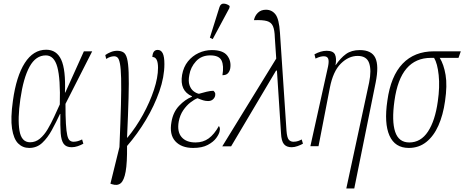

<svg xmlns="http://www.w3.org/2000/svg" viewBox="-20 -826 2624 1085"><path d="M145 10Q108 10 82.5 -15.5Q57 -41 48 -99.5Q39 -158 53 -257Q72 -395 120 -470Q168 -545 241 -545Q300 -545 326 -488.5Q352 -432 347 -303H349L454 -536H501L350 -239Q350 -169 352.5 -126.5Q355 -84 360 -62Q365 -40 374 -32.5Q383 -25 395 -25Q408 -25 420 -28.5Q432 -32 444 -38L451 -14Q437 -6 419.5 0Q402 6 385 6Q354 6 340 -13Q326 -32 323 -73Q320 -114 321 -182H319Q297 -135 273 -91Q249 -47 218.5 -18.5Q188 10 145 10ZM150 -22Q181 -22 205.5 -42.5Q230 -63 249.5 -96Q269 -129 286 -166Q303 -203 318 -236Q322 -381 304 -447Q286 -513 239 -513Q182 -513 147 -449Q112 -385 95 -266Q79 -154 90 -88Q101 -22 150 -22Z M613 215 604 212 655 5Q661 -139 663.5 -233.5Q666 -328 664.5 -383.5Q663 -439 658 -465.5Q653 -492 645 -500Q637 -508 625 -508Q618 -508 607 -505.5Q596 -503 580 -493L575 -515Q589 -525 606.5 -532Q624 -539 642 -539Q663 -539 677 -530.5Q691 -522 698 -495.5Q705 -469 707 -415.5Q709 -362 706.5 -272.5Q704 -183 698 -48H700Q749 -107 788 -178Q827 -249 850 -318.5Q873 -388 873 -443Q873 -504 841 -504Q843 -544 871 -544Q890 -544 899.5 -525Q909 -506 909 -464Q909 -391 880.5 -309.5Q852 -228 804.5 -148.5Q757 -69 698 -1Q699 94 690 144Q681 194 662 209.5Q643 225 613 215Z M1072 10Q1005 10 970.5 -28Q936 -66 949 -137Q958 -192 992 -228Q1026 -264 1064 -279L1065 -282Q994 -313 1009 -403Q1017 -448 1042 -479Q1067 -510 1102.5 -526.5Q1138 -543 1177 -543Q1240 -543 1264 -512Q1288 -481 1281 -439Q1278 -423 1268 -412Q1258 -401 1237 -401Q1246 -455 1232 -484Q1218 -513 1168 -513Q1118 -513 1087.5 -479.5Q1057 -446 1050 -403Q1043 -367 1051 -344.5Q1059 -322 1074 -310.5Q1089 -299 1104 -296Q1124 -302 1147 -307.5Q1170 -313 1186 -313Q1190 -310 1194 -303.5Q1198 -297 1196 -286Q1194 -274 1183.5 -264.5Q1173 -255 1156 -255Q1142 -255 1128.5 -259Q1115 -263 1096 -271Q1078 -264 1056 -247Q1034 -230 1015.5 -203Q997 -176 990 -139Q980 -82 1006 -51.5Q1032 -21 1085 -21Q1128 -21 1159.5 -44Q1191 -67 1217 -114Q1220 -110 1222 -103.5Q1224 -97 1221 -84Q1218 -68 1202 -46Q1186 -24 1154 -7Q1122 10 1072 10ZM1182 -605 1166 -613 1220 -785Q1227 -807 1245.5 -805.5Q1264 -804 1278 -792L1276 -780Z M1236 1 1541 -495 1533 -614Q1532 -656 1522.5 -678Q1513 -700 1488.5 -707Q1464 -714 1415 -712Q1420 -737 1437.5 -754Q1455 -771 1483 -771Q1516 -771 1536.5 -745Q1557 -719 1562 -642L1599 -87Q1602 -48 1612 -36.5Q1622 -25 1638 -25Q1653 -25 1664.5 -29Q1676 -33 1685 -38L1692 -14Q1680 -7 1662 -0.5Q1644 6 1628 6Q1599 6 1584.5 -11.5Q1570 -29 1568 -73L1545 -427H1540L1286 1Z M1937 239 2066 -360Q2080 -429 2066 -469.5Q2052 -510 2001 -510Q1950 -510 1906 -466.5Q1862 -423 1844 -330L1780 0H1734L1834 -451Q1840 -481 1834.5 -494.5Q1829 -508 1810 -508Q1801 -508 1790.5 -505.5Q1780 -503 1763 -495L1757 -519Q1793 -539 1826 -539Q1863 -539 1873 -518Q1883 -497 1876 -458H1877Q1904 -498 1935 -520.5Q1966 -543 2013 -543Q2080 -543 2101 -499Q2122 -455 2103 -360L1982 239Z M2290 10Q2212 10 2181 -59.5Q2150 -129 2169 -257Q2188 -396 2255 -466Q2322 -536 2432 -536H2584L2571 -499H2465Q2488 -462 2498 -402.5Q2508 -343 2495 -255Q2484 -176 2457.5 -116.5Q2431 -57 2389 -23.5Q2347 10 2290 10ZM2293 -21Q2358 -21 2398.5 -82.5Q2439 -144 2454 -253Q2466 -335 2459 -401.5Q2452 -468 2433 -499H2415Q2329 -499 2277.5 -439Q2226 -379 2209 -256Q2193 -142 2213 -81.5Q2233 -21 2293 -21Z"/></svg>

Font: Noto Serif ExtraCondensed ExtraLight
Style: Italic
Weight: 200
Width: 2
Italic angle: -12°
Designer: Monotype Design Team
Foundry: Monotype Imaging Inc.
Version: Version 2.014; ttfautohint (v1.8.4.7-5d5b)